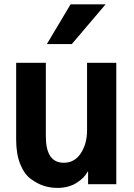

<svg xmlns="http://www.w3.org/2000/svg" viewBox="-20 -873 636 910"><path d="M56.6 -210.9V-575.2H197.3V-226.6Q197.3 -101.6 282.2 -101.6Q334 -101.6 363.3 -147Q392.6 -192.4 392.6 -254.9V-575.2H531.2V0H397.5V-59.6H395.5Q379.9 -29.3 342.3 -5.9Q304.7 17.6 252 17.6Q218.8 17.6 188 7.8Q157.2 -2 126 -24.9Q94.7 -47.9 75.7 -95.7Q56.6 -143.6 56.6 -210.9ZM202.1 -664.1 314.5 -852.5H480.5L320.3 -664.1Z"/></svg>

Font: Gothic A1 ExtraBold
Style: Regular
Weight: 800
Designer: HanYang I&C Co.,Ltd.
Foundry: HanYang I&C Co.,Ltd.
Version: Version 2.50